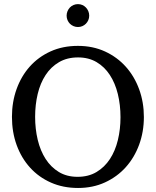

<svg xmlns="http://www.w3.org/2000/svg" viewBox="-20 -914 771 950"><path d="M576.2 -334Q576.2 -395 563 -449Q549.8 -502.9 523.4 -543.2Q497.1 -583.5 457.8 -606.7Q418.5 -629.9 366.2 -629.9Q312 -629.9 272 -606.4Q231.9 -583 205.6 -542.7Q179.2 -502.4 166.5 -449Q153.8 -395.5 153.8 -335.9Q153.8 -275.9 166.7 -221.9Q179.7 -168 205.8 -127.4Q231.9 -86.9 271.2 -63Q310.5 -39.1 363.8 -39.1Q418 -39.1 457.8 -63Q497.6 -86.9 523.9 -127.2Q550.3 -167.5 563.2 -220.9Q576.2 -274.4 576.2 -334ZM691.9 -335Q691.9 -262.2 668.5 -198.2Q645 -134.3 602.3 -86.7Q559.6 -39.1 499.5 -11.5Q439.5 16.1 366.2 16.1Q292.5 16.1 232.2 -10.5Q171.9 -37.1 128.9 -84.5Q85.9 -131.8 62.5 -196Q39.1 -260.3 39.1 -335.9Q39.1 -409.2 62 -473.1Q85 -537.1 127.4 -584.7Q169.9 -632.3 230.2 -659.7Q290.5 -687 365.2 -687Q439.5 -687 499.8 -659.2Q560.1 -631.3 602.8 -583.5Q645.5 -535.6 668.7 -471.7Q691.9 -407.7 691.9 -335ZM421.4 -836.4Q421.4 -824.7 417 -814.5Q412.6 -804.2 405 -796.6Q397.5 -789.1 387.5 -784.7Q377.4 -780.3 365.7 -780.3Q354 -780.3 343.8 -784.7Q333.5 -789.1 325.9 -796.6Q318.4 -804.2 314 -814.5Q309.6 -824.7 309.6 -836.4Q309.6 -848.1 314 -858.6Q318.4 -869.1 325.9 -877Q333.5 -884.8 343.8 -889.2Q354 -893.6 365.7 -893.6Q377.4 -893.6 387.5 -889.2Q397.5 -884.8 405 -877Q412.6 -869.1 417 -858.6Q421.4 -848.1 421.4 -836.4Z"/></svg>

Font: Charis SIL
Style: Regular
Weight: 400
Foundry: SIL International
Version: Version 4.112